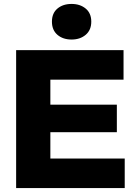

<svg xmlns="http://www.w3.org/2000/svg" viewBox="-20 -956 706 976"><path d="M236 -284H574V-424H236V-551H608V-701H62V0H614V-150H236ZM244 -846Q244 -803 272 -779Q300 -755 344 -755Q387 -755 415.5 -779Q444 -803 444 -846Q444 -889 415.5 -912.5Q387 -936 344 -936Q300 -936 272 -912.5Q244 -889 244 -846Z"/></svg>

Font: Geom ExtraBold
Style: Bold
Weight: 800
Version: Version 1.102